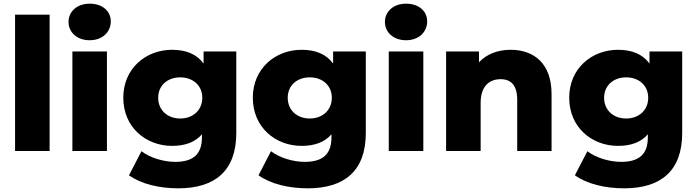

<svg xmlns="http://www.w3.org/2000/svg" viewBox="-20 -822 3796 1045"><path d="M250 0V-742H62V0Z M562 0V-542H374V0ZM468 -603C537 -603 583 -647 583 -706C583 -762 537 -802 468 -802C399 -802 353 -759 353 -703C353 -646 399 -603 468 -603Z M961 -177C892 -177 841 -222 841 -290C841 -357 892 -401 961 -401C1030 -401 1081 -357 1081 -290C1081 -222 1030 -177 961 -177ZM917 -28C987 -28 1042 -48 1079 -91V-74C1079 13 1036 59 934 59C869 59 795 36 750 1L682 132C747 179 846 203 950 203C1151 203 1266 107 1266 -98V-542H1088V-476C1051 -527 993 -551 917 -551C773 -551 651 -449 651 -290C651 -130 773 -28 917 -28Z M1666 -177C1597 -177 1546 -222 1546 -290C1546 -357 1597 -401 1666 -401C1735 -401 1786 -357 1786 -290C1786 -222 1735 -177 1666 -177ZM1622 -28C1692 -28 1747 -48 1784 -91V-74C1784 13 1741 59 1639 59C1574 59 1500 36 1455 1L1387 132C1452 179 1551 203 1655 203C1856 203 1971 107 1971 -98V-542H1793V-476C1756 -527 1698 -551 1622 -551C1478 -551 1356 -449 1356 -290C1356 -130 1478 -28 1622 -28Z M2284 0V-542H2096V0ZM2190 -603C2259 -603 2305 -647 2305 -706C2305 -762 2259 -802 2190 -802C2121 -802 2075 -759 2075 -703C2075 -646 2121 -603 2190 -603Z M2759 -551C2690 -551 2629 -528 2587 -483V-542H2408V0H2596V-262C2596 -353 2643 -391 2705 -391C2761 -391 2795 -358 2795 -279V0H2982V-310C2982 -477 2886 -551 2759 -551Z M3388 -177C3319 -177 3268 -222 3268 -290C3268 -357 3319 -401 3388 -401C3457 -401 3508 -357 3508 -290C3508 -222 3457 -177 3388 -177ZM3344 -28C3414 -28 3469 -48 3506 -91V-74C3506 13 3463 59 3361 59C3296 59 3222 36 3177 1L3109 132C3174 179 3273 203 3377 203C3578 203 3693 107 3693 -98V-542H3515V-476C3478 -527 3420 -551 3344 -551C3200 -551 3078 -449 3078 -290C3078 -130 3200 -28 3344 -28Z"/></svg>

Font: Montserrat-Alt1 ExtBd
Style: Regular
Weight: 800
Designer: Differentunic
Foundry: Differentunic
Version: Version 7.222